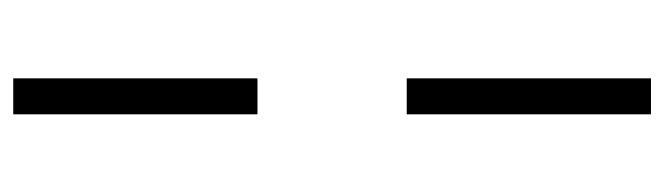

<svg xmlns="http://www.w3.org/2000/svg" viewBox="-368 -412 980 283"><g transform="rotate(-90 121.5 -270.0)"><path d="M95 -380V-740H148V-380ZM148 -160V200H95V-160Z"/></g></svg>

Font: Livvic Light
Style: Regular
Weight: 300
Designer: Jacques Le Bailly, Baron von Fonthausen
Version: Version 1.001; ttfautohint (v1.8.2)